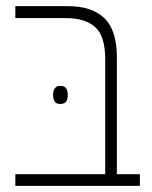

<svg xmlns="http://www.w3.org/2000/svg" viewBox="-20 -606 497 626"><path d="M30 0V-38H323V-413Q323 -489 290 -518Q257 -547 195 -547H30V-586H201Q280 -586 320.5 -546.5Q361 -507 361 -420V-38H436V0ZM153 -297Q153 -309 158.5 -317.5Q164 -326 176 -326Q191 -326 196 -317.5Q201 -309 201 -297Q201 -284 196 -275.5Q191 -267 176 -267Q163 -267 158 -275.5Q153 -284 153 -297Z"/></svg>

Font: Noto Sans Hebrew SemiCondensed ExtraLight
Style: Regular
Weight: 200
Width: 4
Designer: Monotype Design Team
Foundry: Monotype Imaging Inc.
Version: Version 2.004; ttfautohint (v1.8.4.7-5d5b)